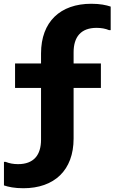

<svg xmlns="http://www.w3.org/2000/svg" viewBox="-20 -752 656 1020"><path d="M465 -732C301 -732 198 -637 198 -468V-415H60V-285H198V-10C198 72 159 120 76 120C51 120 30 116 10 108H1V233C25 241 57 248 104 248C268 248 371 153 371 -16V-285H516V-415H371V-474C371 -556 410 -604 493 -604C518 -604 540 -600 559 -592H568V-717C544 -725 512 -732 465 -732Z"/></svg>

Font: Kufam Arabic Latin Roman Bold
Style: Regular
Weight: 700
Designer: Wael Morcos & Artur Schmal
Version: Version 1.200;PS 001.200;hotconv 1.0.88;makeotf.lib2.5.64775